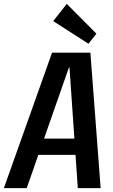

<svg xmlns="http://www.w3.org/2000/svg" viewBox="-51 -972 585 992"><path d="M218 -700H416L469 0H351L308 -623H305L87 0H-31ZM135 -256H375L363 -172H123ZM447 -798 406 -746 224 -863 294 -952Z"/></svg>

Font: Pathway Extreme Condensed SemiBold
Style: Italic
Weight: 600
Width: 3
Italic angle: -8°
Version: Version 1.001;gftools[0.9.26]